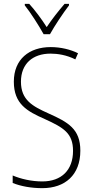

<svg xmlns="http://www.w3.org/2000/svg" viewBox="-20 -969 483 999"><path d="M207 -791H240C265 -836 307 -899 339 -941V-949H316C281 -908 251 -870 223 -828C197 -869 162 -916 132 -949H109V-941C138 -905 181 -838 207 -791ZM398 -185C398 -298 335 -333 232 -379C150 -416 89 -448 89 -544C89 -637 150 -690 243 -690C280 -690 326 -683 372 -660L386 -692C348 -711 297 -724 244 -724C132 -724 52 -661 52 -544C52 -428 121 -390 212 -350C311 -305 360 -276 360 -184C360 -84 300 -25 200 -25C144 -25 88 -38 46 -56V-17C88 0 142 10 200 10C319 10 398 -59 398 -185Z"/></svg>

Font: Noto Sans Bengali Condensed ExtraLight
Style: Regular
Weight: 200
Width: 3
Designer: Joana Ranito - Universal Thirst; Jelle Bosma - Monotype Design Team
Foundry: Universal Thirst ehf.
Version: Version 3.000